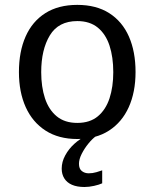

<svg xmlns="http://www.w3.org/2000/svg" viewBox="-20 -560 633 787"><path d="M296.9 9.8Q220.2 9.8 166.7 -24.7Q113.3 -59.1 85.4 -120.8Q57.6 -182.6 57.6 -264.6Q57.6 -348.6 85 -410.4Q112.3 -472.2 165.8 -506.1Q219.2 -540 296.9 -540Q374.5 -540 427.7 -506.1Q481 -472.2 508.3 -410.4Q535.6 -348.6 535.6 -264.6Q535.6 -182.6 507.8 -120.8Q480 -59.1 426.8 -24.7Q373.5 9.8 296.9 9.8ZM296.9 -56.2Q348.6 -56.2 381.1 -83.3Q413.6 -110.4 429 -157.2Q444.3 -204.1 444.3 -264.2Q444.3 -325.7 429 -372.8Q413.6 -419.9 380.9 -446.8Q348.1 -473.6 296.9 -473.6Q219.7 -473.6 184.3 -415Q148.9 -356.4 148.9 -264.2Q148.9 -204.1 164.3 -157.2Q179.7 -110.4 212.4 -83.3Q245.1 -56.2 296.9 -56.2ZM326.2 206.5Q295.9 206.5 275.1 197.5Q254.4 188.5 243.7 171.4Q232.9 154.3 232.9 131.3Q232.9 103 247.6 76.4Q262.2 49.8 285.2 29.1Q308.1 8.3 332.5 -2H373.5Q358.4 8.8 342.3 28.6Q326.2 48.3 314.9 70.6Q303.7 92.8 303.7 111.3Q303.7 131.8 315.4 141.1Q327.1 150.4 343.8 150.4Q359.4 150.4 375.2 145.8Q391.1 141.1 398.9 138.2V191.4Q386.2 197.3 365.5 201.9Q344.7 206.5 326.2 206.5Z"/></svg>

Font: Comme
Style: Regular
Weight: 400
Designer: Vernon Adams
Foundry: Vernon Adams
Version: Version 1.000;gftools[0.9.27]